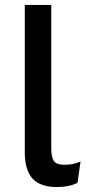

<svg xmlns="http://www.w3.org/2000/svg" viewBox="-20 -745 352 775"><path d="M187 -146Q187 -109 198 -94.5Q209 -80 239 -80Q258 -80 271.5 -82.5Q285 -85 305 -93L293 -7Q259 10 210 10Q143 10 111.5 -24Q80 -58 80 -131V-725H187Z"/></svg>

Font: Work Sans Medium
Style: Regular
Weight: 500
Designer: Wei Huang
Foundry: Wei Huang
Version: Version 1.500